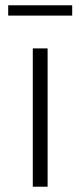

<svg xmlns="http://www.w3.org/2000/svg" viewBox="-20 -706 304 726"><path d="M104 0V-523H160V0ZM11 -647V-686H253V-647Z"/></svg>

Font: Montserrat-Alt1 Light
Style: Regular
Weight: 300
Designer: Differentunic
Foundry: Differentunic
Version: Version 7.222